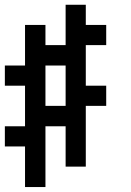

<svg xmlns="http://www.w3.org/2000/svg" viewBox="-20 -712 540 790"><path d="M167 -276.4H250V-442.4H167ZM0 -109.4V-192.4H83V-359.4H0V-442.4H83V-609.4H167V-526.4H250V-692.4H333V-609.4H417V-526.4H333V-359.4H417V-276.4H333V-26.4H250V-192.4H167V57.6H83V-109.4Z"/></svg>

Font: KH Dot kagurazaka 12
Style: Regular
Weight: 400
Designer: Original version for X68000 by Keitarou Hiraki (http://hp.vector.co.jp/authors/VA000874/) / TrueType conversion by Homem
Version: Version 1.00.20150527